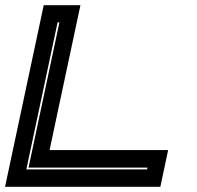

<svg xmlns="http://www.w3.org/2000/svg" viewBox="-24 -720 758 740"><path d="M-4.5 0 144.5 -700H286L167 -141.5H624L594 0ZM77.5 -67H543L544.5 -74H86L205 -634H198Z"/></svg>

Font: Tourney Expanded ExtraBold
Style: Italic
Weight: 800
Width: 7
Italic angle: -12°
Designer: Tyler Finck
Foundry: Etcetera Type Co
Version: Version 1.010; ttfautohint (v1.8.3)